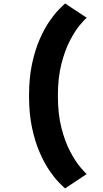

<svg xmlns="http://www.w3.org/2000/svg" viewBox="-20 -842 590 1098"><path d="M352 235.5Q340 225 315.5 200Q291 175 262.2 132.8Q233.5 90.5 207 30Q180.5 -30.5 163.2 -111Q146 -191.5 146 -294Q146 -396.5 163.2 -476.8Q180.5 -557 207 -617.5Q233.5 -678 262.5 -720Q291.5 -762 316 -787Q340.5 -812 352.5 -822L476 -740.5Q463.5 -730.5 436.8 -698.8Q410 -667 381 -612Q352 -557 331.5 -477.8Q311 -398.5 311 -294Q311 -189 331.5 -110Q352 -31 381 24Q410 79 436.8 111Q463.5 143 475.5 153.5Z"/></svg>

Font: Trispace SemiCondensed
Style: Bold
Weight: 700
Width: 4
Designer: Tyler Finck
Foundry: Etcetera Type Company
Version: Version 1.210; ttfautohint (v1.8.3)